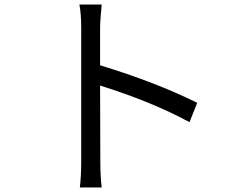

<svg xmlns="http://www.w3.org/2000/svg" viewBox="-20 -794 1040 844"><path d="M813 -257Q649 -346 420 -418L421 -88Q421 -20 427 30H331Q337 -18 337 -88V-670Q337 -733 329 -774H427Q420 -702 420 -670V-507Q666 -432 847 -342Z"/></svg>

Font: KaiGen Gothic CN Regular
Style: Regular
Weight: 400
Designer: Ryoko NISHIZUKA  (kana & ideographs); Paul D. Hunt (Latin, Greek & Cyrillic); Wenlong ZHANG  (bopomofo); Sandoll Communi
Foundry: Adobe Systems Incorporated
Version: Version 1.002.20150501